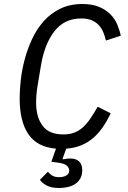

<svg xmlns="http://www.w3.org/2000/svg" viewBox="-20 -730 640 957"><path d="M385 -638Q301 -638 251.5 -574.5Q202 -511 184 -403L168 -307Q164 -284 162 -262Q160 -240 160 -219Q160 -147 192 -103.5Q224 -60 296 -60Q326 -60 349 -68.5Q372 -77 391.5 -94Q411 -111 429 -137Q447 -163 467 -198L532 -165Q513 -126 491.5 -95Q470 -64 443.5 -41.5Q417 -19 384 -5.5Q351 8 310 11L292 61L294 64Q305 62 315 61Q325 60 331 60Q359 60 374.5 75Q390 90 390 119Q390 142 380.5 159Q371 176 355.5 186.5Q340 197 319 202Q298 207 275 207Q236 207 212.5 194.5Q189 182 179 166L219 126Q227 137 240 145Q253 153 275 153Q297 153 311 144.5Q325 136 325 119Q325 108 314 96.5Q303 85 265 80L236 76L259 11Q165 3 121.5 -61Q78 -125 78 -240Q78 -280 83.5 -330.5Q89 -381 103 -433.5Q117 -486 140 -535.5Q163 -585 197.5 -624Q232 -663 280 -686.5Q328 -710 391 -710Q439 -710 473 -696Q507 -682 529.5 -659.5Q552 -637 564 -609Q576 -581 582 -552L508 -528Q503 -550 494.5 -570Q486 -590 472 -605Q458 -620 437 -629Q416 -638 385 -638Z"/></svg>

Font: IBM Plex Mono
Style: Italic
Weight: 400
Italic angle: -9°
Monospace: yes
Designer: Mike Abbink, Paul van der Laan, Pieter van Rosmalen
Foundry: Bold Monday
Version: Version 2.3